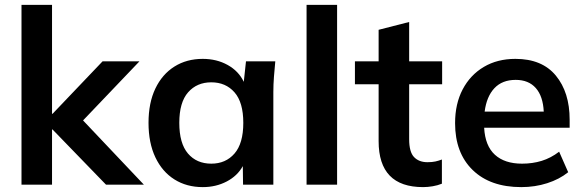

<svg xmlns="http://www.w3.org/2000/svg" viewBox="-20 -756 2390 786"><path d="M68 0V-736H193V-290H195L400 -505H551L320 -263L569 0H414L195 -226H193V0Z M810 10Q744 10 694 -21.5Q644 -53 616 -112Q588 -171 588 -253Q588 -335 616 -393.5Q644 -452 694 -483.5Q744 -515 810 -515Q867 -515 912 -490Q957 -465 978 -421L987 -505H1107Q1104 -474 1101.5 -442Q1099 -410 1099 -379V0H975L974 -76Q952 -36 908 -13Q864 10 810 10ZM845 -86Q904 -86 940 -127.5Q976 -169 976 -253Q976 -337 940 -378Q904 -419 845 -419Q786 -419 750 -378Q714 -337 714 -253Q714 -169 749.5 -127.5Q785 -86 845 -86Z M1235 0V-736H1360V0Z M1712 10Q1530 10 1530 -178V-411H1433V-505H1530V-634L1655 -666V-505H1790V-411H1655V-186Q1655 -134 1675 -113Q1695 -92 1730 -92Q1749 -92 1762.5 -95Q1776 -98 1789 -103V-4Q1772 3 1751.5 6.5Q1731 10 1712 10Z M2114 10Q1987 10 1915 -60Q1843 -130 1843 -252Q1843 -331 1874 -390Q1905 -449 1960.5 -482Q2016 -515 2090 -515Q2199 -515 2255.5 -446.5Q2312 -378 2312 -266V-233H1962Q1966 -159 2006 -122.5Q2046 -86 2117 -86Q2160 -86 2197.5 -97.5Q2235 -109 2269 -135L2306 -51Q2270 -22 2220 -6Q2170 10 2114 10ZM2091 -429Q2036 -429 2004 -395Q1972 -361 1964 -299H2206Q2203 -362 2173.5 -395.5Q2144 -429 2091 -429Z"/></svg>

Font: MulishBold
Style: Bold
Weight: 700
Designer: Vernon Adams
Foundry: Vernon Adams
Version: Version 3.602; ttfautohint (v1.8.3)